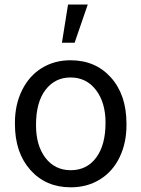

<svg xmlns="http://www.w3.org/2000/svg" viewBox="-20 -798 610 828"><path d="M44.4 -269Q44.4 -346.7 75 -408.7Q105.5 -470.7 159.9 -504.4Q214.4 -538.1 284.2 -538.1Q392.1 -538.1 458.7 -463.4Q525.4 -388.7 525.4 -264.6V-258.3Q525.4 -181.2 495.8 -119.9Q466.3 -58.6 411.4 -24.4Q356.4 9.8 285.2 9.8Q177.7 9.8 111.1 -64.9Q44.4 -139.6 44.4 -262.7ZM135.3 -258.3Q135.3 -170.4 176 -117.2Q216.8 -64 285.2 -64Q354 -64 394.5 -117.9Q435.1 -171.9 435.1 -269Q435.1 -356 393.8 -409.9Q352.5 -463.9 284.2 -463.9Q217.3 -463.9 176.3 -410.6Q135.3 -357.4 135.3 -258.3ZM273.4 -778.3H358.4L301.8 -613.8H247.1Z"/></svg>

Font: SteelSelectRoboto
Style: Roboto-Regular
Weight: 400
Designer: Google
Version: Version 2.137; 2017